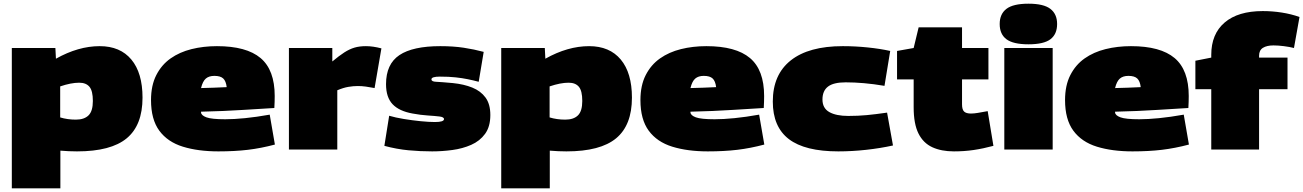

<svg xmlns="http://www.w3.org/2000/svg" viewBox="-20 -810 7059 1040"><path d="M44 210V-550H280L283 -492Q404 -560 520 -560Q631 -560 691.5 -487.5Q752 -415 752 -281Q752 -132 666.5 -61Q581 10 397 10Q353 10 307 6V210ZM391 -162Q436 -162 459.5 -185Q483 -208 483 -263Q483 -318 464.5 -340Q446 -362 409 -362Q365 -362 306 -342V-174Q345 -162 391 -162Z M1163 10Q1053 10 970.5 -15.5Q888 -41 843 -102Q798 -163 798 -268Q798 -347 826.5 -403Q855 -459 904 -493.5Q953 -528 1017.5 -544Q1082 -560 1155 -560Q1315 -560 1391.5 -495.5Q1468 -431 1468 -290Q1468 -278 1467.5 -258.5Q1467 -239 1466 -225Q1394 -221 1294.5 -214.5Q1195 -208 1069 -205Q1069 -205 1069 -201Q1070 -185 1098 -174.5Q1126 -164 1200 -164Q1247 -164 1307.5 -170Q1368 -176 1441 -189L1469 -27Q1394 -7 1322.5 1.5Q1251 10 1163 10ZM1069 -333Q1101 -334 1138 -335Q1175 -336 1208 -338Q1204 -371 1189 -385Q1174 -399 1141 -399Q1112 -399 1095 -384.5Q1078 -370 1069 -333Z M1780 -550V-477Q1817 -508 1845 -526Q1873 -544 1900 -552Q1927 -560 1962 -560Q2000 -560 2046 -548L2009 -333Q1984 -338 1961.5 -341Q1939 -344 1918 -344Q1894 -344 1867 -339.5Q1840 -335 1807 -321V0H1545V-550Z M2062 -20 2088 -183Q2122 -173 2167.5 -165.5Q2213 -158 2258.5 -153.5Q2304 -149 2336 -149Q2385 -149 2385 -165Q2385 -176 2360.5 -179Q2336 -182 2297 -184.5Q2258 -187 2215 -195Q2142 -208 2106.5 -245.5Q2071 -283 2071 -354Q2071 -463 2143.5 -511.5Q2216 -560 2365 -560Q2435 -560 2491.5 -551.5Q2548 -543 2600 -529L2573 -367Q2543 -375 2513.5 -381Q2484 -387 2448 -391Q2412 -395 2362 -395Q2341 -395 2329 -391.5Q2317 -388 2317 -380Q2317 -368 2342 -367Q2367 -366 2433 -360Q2493 -354 2538.5 -335.5Q2584 -317 2610 -281.5Q2636 -246 2636 -187Q2636 -124 2607.5 -85Q2579 -46 2532.5 -25.5Q2486 -5 2430.5 2.5Q2375 10 2321 10Q2256 10 2192.5 4Q2129 -2 2062 -20Z M2695 210V-550H2931L2934 -492Q3055 -560 3171 -560Q3282 -560 3342.5 -487.5Q3403 -415 3403 -281Q3403 -132 3317.5 -61Q3232 10 3048 10Q3004 10 2958 6V210ZM3042 -162Q3087 -162 3110.5 -185Q3134 -208 3134 -263Q3134 -318 3115.5 -340Q3097 -362 3060 -362Q3016 -362 2957 -342V-174Q2996 -162 3042 -162Z M3814 10Q3704 10 3621.5 -15.5Q3539 -41 3494 -102Q3449 -163 3449 -268Q3449 -347 3477.5 -403Q3506 -459 3555 -493.5Q3604 -528 3668.5 -544Q3733 -560 3806 -560Q3966 -560 4042.5 -495.5Q4119 -431 4119 -290Q4119 -278 4118.5 -258.5Q4118 -239 4117 -225Q4045 -221 3945.5 -214.5Q3846 -208 3720 -205Q3720 -205 3720 -201Q3721 -185 3749 -174.5Q3777 -164 3851 -164Q3898 -164 3958.5 -170Q4019 -176 4092 -189L4120 -27Q4045 -7 3973.5 1.5Q3902 10 3814 10ZM3720 -333Q3752 -334 3789 -335Q3826 -336 3859 -338Q3855 -371 3840 -385Q3825 -399 3792 -399Q3763 -399 3746 -384.5Q3729 -370 3720 -333Z M4166 -260Q4166 -406 4263.5 -483Q4361 -560 4545 -560Q4613 -560 4680.5 -553Q4748 -546 4802 -534L4771 -345Q4712 -355 4659.5 -359.5Q4607 -364 4561 -364Q4495 -364 4465 -341Q4435 -318 4435 -271Q4435 -224 4472 -203Q4509 -182 4575 -182Q4628 -182 4675.5 -186.5Q4723 -191 4785 -200L4817 -22Q4749 -7 4672 1.5Q4595 10 4521 10Q4340 10 4253 -56.5Q4166 -123 4166 -260Z M5147 10Q5079 10 5030 -12.5Q4981 -35 4955 -87Q4929 -139 4929 -229V-380H4839V-534L4929 -550L4956 -662H5191V-550H5334V-380H5191V-245Q5191 -216 5202.5 -205.5Q5214 -195 5239 -195Q5256 -195 5276.5 -198.5Q5297 -202 5330 -208L5361 -20Q5305 -5 5254 2.5Q5203 10 5147 10Z M5551 -570Q5468 -570 5431.5 -597.5Q5395 -625 5395 -680Q5395 -734 5431.5 -762Q5468 -790 5551 -790Q5633 -790 5669.5 -762Q5706 -734 5706 -680Q5706 -625 5670 -597.5Q5634 -570 5551 -570ZM5420 0V-550H5682V0Z M6114 10Q6004 10 5921.5 -15.5Q5839 -41 5794 -102Q5749 -163 5749 -268Q5749 -347 5777.5 -403Q5806 -459 5855 -493.5Q5904 -528 5968.5 -544Q6033 -560 6106 -560Q6266 -560 6342.5 -495.5Q6419 -431 6419 -290Q6419 -278 6418.5 -258.5Q6418 -239 6417 -225Q6345 -221 6245.5 -214.5Q6146 -208 6020 -205Q6020 -205 6020 -201Q6021 -185 6049 -174.5Q6077 -164 6151 -164Q6198 -164 6258.5 -170Q6319 -176 6392 -189L6420 -27Q6345 -7 6273.5 1.5Q6202 10 6114 10ZM6020 -333Q6052 -334 6089 -335Q6126 -336 6159 -338Q6155 -371 6140 -385Q6125 -399 6092 -399Q6063 -399 6046 -384.5Q6029 -370 6020 -333Z M6541 0V-327H6455V-481L6541 -498V-513Q6541 -626 6613.5 -688Q6686 -750 6820 -750Q6872 -750 6923 -742Q6974 -734 7019 -718L6989 -550Q6966 -556 6934.5 -560Q6903 -564 6878 -564Q6842 -564 6821 -551Q6800 -538 6800 -508V-498H6954V-327H6800V0Z"/></svg>

Font: Georama Expanded Black
Style: Regular
Weight: 900
Width: 7
Designer: Jean-Baptiste Levee
Foundry: Production Type
Version: Version 1.000